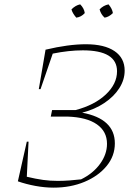

<svg xmlns="http://www.w3.org/2000/svg" viewBox="-20 -854 640 881"><path d="M62 -22 103 -204H111L103 -43Q145 -33 177.5 -28.5Q210 -24 245 -24Q270 -24 298.5 -26Q327 -28 352 -31Q407 -58 439 -102Q471 -146 471 -194Q471 -251 424.5 -283.5Q378 -316 291 -319H213L219 -349H327Q414 -372 465.5 -420.5Q517 -469 517 -527Q517 -623 360 -623Q296 -623 222 -608L166 -445H158L189 -626Q294 -651 374 -651Q459 -651 505.5 -619.5Q552 -588 552 -530Q552 -488 527.5 -449.5Q503 -411 459 -381.5Q415 -352 357 -337Q507 -309 507 -196Q507 -138 469 -92Q431 -46 367.5 -19.5Q304 7 226 7Q185 7 142 -1Q99 -9 62 -22ZM348 -834Q366 -816 369 -794Q353 -776 330 -773Q312 -794 308 -811Q327 -830 348 -834ZM478 -834Q495 -814 498 -794Q480 -776 460 -773Q443 -788 437 -811Q454 -829 478 -834Z"/></svg>

Font: Piazzolla Thin
Style: Italic
Weight: 100
Italic angle: -11.3°
Designer: Juan Pablo del Peral
Foundry: Huerta Tipografica
Version: Version 1.330